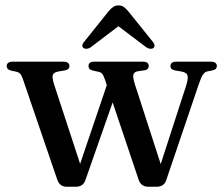

<svg xmlns="http://www.w3.org/2000/svg" viewBox="-20 -704 850 730"><path d="M269 6H233.5Q221 6 212 -0.2Q203 -6.5 197.5 -21.5L68.5 -399Q62.5 -417.5 56.5 -423.8Q50.5 -430 41 -431.5L22.5 -435.5Q13 -438 9.2 -442.2Q5.5 -446.5 5.5 -453Q5.5 -461 11.5 -465.2Q17.5 -469.5 27.5 -469.5H221.5Q232 -469.5 238 -465.2Q244 -461 244 -453Q244 -446.5 239.8 -442.2Q235.5 -438 225 -436L204 -432.5Q184.5 -429.5 180.8 -419.2Q177 -409 187 -379L293 -55.5L270 -38L394 -403.5L430 -376.5L304.5 -18.5Q299 -4.5 289.5 0.8Q280 6 269 6ZM577 6H542.5Q531 6 521.2 -0.5Q511.5 -7 507 -21L378.5 -403Q373 -419 367.5 -424.5Q362 -430 352.5 -431.5L333.5 -435.5Q324 -438 320.2 -442.2Q316.5 -446.5 316.5 -453Q316.5 -469.5 339 -469.5H523.5Q545.5 -469.5 545.5 -453Q545.5 -446.5 541.2 -442Q537 -437.5 527.5 -436.5L504 -433Q490 -431 487.2 -420Q484.5 -409 493 -383L599.5 -54L576.5 -35.5L686 -373Q696.5 -405 693 -417Q689.5 -429 667.5 -432.5L646.5 -436Q636.5 -438 632.2 -442.2Q628 -446.5 628 -453Q628 -461 633.8 -465.2Q639.5 -469.5 650 -469.5H782.5Q793 -469.5 798.8 -465Q804.5 -460.5 804.5 -453Q804.5 -447 800.8 -442.5Q797 -438 786.5 -436L768 -432.5Q758.5 -430.5 751.5 -420.2Q744.5 -410 735.5 -383L612 -19Q607 -5 597.5 0.5Q588 6 577 6ZM450.5 -619.5H410L536.5 -524Q544 -519 551.2 -518.5Q558.5 -518 563.5 -521.5Q567.5 -525 567.5 -531Q567.5 -537 561.5 -544.5L467 -662Q458 -672.5 450 -678Q442 -683.5 430.5 -683.5Q419 -683.5 410.8 -678Q402.5 -672.5 393.5 -662L299.5 -544.5Q293 -537 293 -531Q293 -525 297.5 -521.5Q302.5 -518 309.8 -518.5Q317 -519 324.5 -524Z"/></svg>

Font: Fraunces Wonky
Style: Regular
Weight: 400
Version: Version 1.000;[b76b70a41]